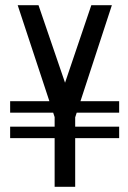

<svg xmlns="http://www.w3.org/2000/svg" viewBox="-20 -718 491 738"><path d="M190 0V-268L48 -698H128L230 -400L331 -698H410L269 -267V0ZM19 -187V-231H438V-187ZM19 -285V-329H438V-285Z"/></svg>

Font: Stick No Bills
Style: Regular
Weight: 400
Version: Version 2.000